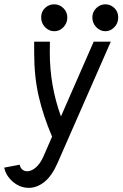

<svg xmlns="http://www.w3.org/2000/svg" viewBox="-54 -695 574 899"><path d="M261.2 -613.3Q261.2 -586.9 243.2 -567.9Q225.1 -548.8 200.2 -548.8Q175.3 -548.8 157 -567.9Q138.7 -586.9 138.7 -613.3Q138.7 -640.6 157 -657.7Q175.3 -674.8 199.2 -674.8Q225.1 -674.8 243.2 -656.5Q261.2 -638.2 261.2 -613.3ZM439.5 -548.8Q415 -548.8 396.7 -567.9Q378.4 -586.9 378.4 -613.3Q378.4 -639.2 396.7 -657Q415 -674.8 439.5 -674.8Q462.9 -674.8 481.2 -657.7Q499.5 -640.6 499.5 -613.3Q499.5 -585.9 481.2 -567.4Q462.9 -548.8 439.5 -548.8ZM464.8 -500 214.8 69.8Q188.5 129.4 153.6 157Q118.7 184.6 81.1 184.6Q39.6 184.6 6.3 156Q-26.9 127.4 -34.2 89.8L38.1 76.2Q41 90.8 50.5 98.9Q60.1 106.9 73.2 106.9Q92.8 106.9 113.5 89.4Q134.3 71.8 149.4 37.6L189.9 -55.2Q148.4 -152.3 127.2 -244.1Q106 -335.9 106 -447.3V-457.5V-500H179.7L179.2 -457.5V-448.2Q179.2 -293.9 231.4 -149.9L384.8 -500Z"/></svg>

Font: Anka/Coder Narrow
Style: Italic
Weight: 400
Width: 3
Italic angle: -12°
Monospace: yes
Version: Version 001.100